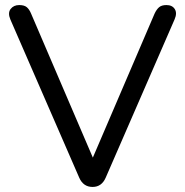

<svg xmlns="http://www.w3.org/2000/svg" viewBox="-20 -732 731 759"><path d="M346 7Q309 7 293 -30L21 -655Q10 -681 22 -696.5Q34 -712 56 -712Q76 -712 86 -703.5Q96 -695 103 -678L347 -109L591 -678Q599 -695 609 -703.5Q619 -712 638 -712Q661 -712 671 -696Q681 -680 670 -655L398 -30Q382 7 346 7Z"/></svg>

Font: Chiron GoRound TC N
Style: Regular
Weight: 350
Designer: Ryoko NISHIZUKA 西塚涼子 (kana, bopomofo & ideographs); Paul D. Hunt (Latin, Greek & Cyrillic); Sandoll Communications 산돌커뮤니
Foundry: Adobe
Version: Version 1.000;hotconv 1.1.1;makeotfexe 2.6.0